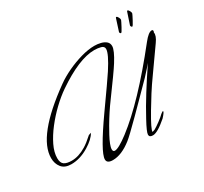

<svg xmlns="http://www.w3.org/2000/svg" viewBox="-154 -967 1279 1205"><g transform="rotate(-30 485.0 -365.0)"><path d="M345 19Q302 19 302 -10Q302 -62 447 -267Q506 -350 543 -403Q580 -456 595 -479Q656 -573 656 -607Q656 -626 634.5 -632Q613 -638 587 -638Q477 -638 306 -521Q261 -490 215.5 -446.5Q170 -403 132 -354Q94 -305 70.5 -256.5Q47 -208 47 -166Q47 -132 65 -119.5Q83 -107 119 -107Q170 -107 224 -140Q251 -156 292 -193L310 -199Q291 -163 234 -128Q170 -89 106 -89Q59 -89 36.5 -117Q14 -145 14 -186Q14 -343 310 -555Q349 -583 400 -607Q451 -631 504 -646Q557 -661 601 -661Q624 -661 646.5 -655.5Q669 -650 683.5 -637.5Q698 -625 698 -604Q698 -574 654 -504Q639 -480 605.5 -433Q572 -386 520 -315Q476 -256 432 -181Q418 -157 403.5 -130Q389 -103 380 -80Q371 -57 371 -43Q371 -26 385 -26Q412 -26 486 -82Q662 -216 900 -517Q938 -565 961 -565Q970 -565 970 -556Q970 -552 967 -546Q972 -522 944 -483L826 -316Q792 -269 762.5 -222.5Q733 -176 707 -132Q644 -26 648 -10L666 -16Q684 -26 711 -46Q738 -66 753 -81Q766 -91 769 -91Q771 -89 771 -89Q771 -80 744 -51Q674 10 640 10Q614 10 614 -9Q614 -28 654 -101Q690 -168 736.5 -242.5Q783 -317 839 -400Q832 -391 816 -373Q800 -355 776 -329Q712 -264 668 -219.5Q624 -175 599 -150Q507 -58 481 -38Q408 19 345 19ZM868 -646Q864 -646 861 -652Q859 -655 859 -659L886 -740Q888 -749 892 -749Q898 -749 905 -736Q911 -725 909 -717Q908 -713 902.5 -703Q897 -693 889 -677Q873 -646 868 -646ZM787 -646Q783 -646 780 -652Q777 -656 779 -659L805 -740Q807 -749 811 -749Q817 -749 824 -736Q830 -725 828 -717Q827 -713 821.5 -703Q816 -693 808 -677Q792 -646 787 -646Z"/></g></svg>

Font: Alex Brush
Style: Regular
Weight: 400
Designer: Robert E. Leuschke
Foundry: Robert E. Leuschke
Version: Version 1.111; ttfautohint (v1.8.4.7-5d5b)